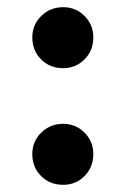

<svg xmlns="http://www.w3.org/2000/svg" viewBox="-20 -504 350 535"><path d="M70 -400Q70 -435 95 -459.5Q120 -484 156 -484Q191 -484 215.5 -459.5Q240 -435 240 -400Q240 -363 215.5 -338.5Q191 -314 156 -314Q119 -314 94.5 -338.5Q70 -363 70 -400ZM70 -75Q70 -110 95 -134.5Q120 -159 156 -159Q191 -159 215.5 -134.5Q240 -110 240 -75Q240 -38 215.5 -13.5Q191 11 156 11Q119 11 94.5 -13.5Q70 -38 70 -75Z"/></svg>

Font: Aoboshi One
Style: Regular
Weight: 400
Designer: IKIMOJI
Foundry: Natsumi Matsuba
Version: Version 1.000; ttfautohint (v1.8.3)